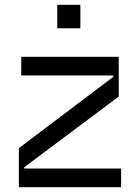

<svg xmlns="http://www.w3.org/2000/svg" viewBox="-20 -783 577 803"><path d="M316.1 -664.8V-762.8H219.5V-664.8ZM486.5 0V-78.1H81.7V-83.8L476.6 -379.3V-545.5H68.9V-467.3H453.8V-461.6L58.9 -163.4V0Z"/></svg>

Font: Riot Sans 2.0
Style: Regular
Weight: 400
Designer: Rasmus Andersson
Foundry: rsms
Version: Version 3.006;hotconv 1.0.109;makeotfexe 2.5.65596